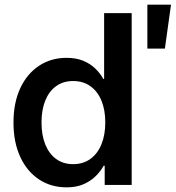

<svg xmlns="http://www.w3.org/2000/svg" viewBox="-20 -783 744 813"><path d="M262.2 10.3Q195.8 10.3 145 -23.4Q94.2 -57.1 65.7 -118.7Q37.1 -180.2 37.1 -264.2Q37.1 -348.1 65.9 -409.7Q94.7 -471.2 145.5 -504.6Q196.3 -538.1 261.7 -538.1Q302.7 -538.1 332.5 -525.6Q362.3 -513.2 383.3 -492.9Q404.3 -472.7 417.5 -448.7H420.9V-727.5H537.6V0H423.3V-81.1H418.9Q405.3 -56.6 383.8 -35.9Q362.3 -15.1 332.3 -2.4Q302.2 10.3 262.2 10.3ZM289.6 -87.9Q332 -87.9 362.5 -109.9Q393.1 -131.8 409.4 -171.6Q425.8 -211.4 425.8 -264.6Q425.8 -317.9 409.4 -357.2Q393.1 -396.5 362.5 -418.2Q332 -439.9 289.6 -439.9Q248 -439.9 218 -418.5Q188 -397 171.9 -357.7Q155.8 -318.4 155.8 -264.6Q155.8 -210.4 171.9 -170.9Q188 -131.3 218 -109.6Q248 -87.9 289.6 -87.9ZM604 -577.1V-763.2H704.1L678.2 -577.1Z"/></svg>

Font: Inter Cardless Tabular Medium
Style: Regular
Weight: 500
Designer: Rasmus Andersson
Foundry: rsms
Version: Version 4.000;git-4fc901f